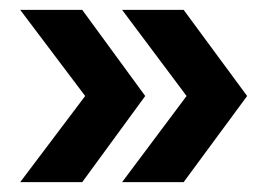

<svg xmlns="http://www.w3.org/2000/svg" viewBox="-20 -490 548 390"><path d="M228 -120 359 -295 228 -470H353L482 -295L353 -120ZM21 -120 153 -295 21 -470H147L275 -295L147 -120Z"/></svg>

Font: Host Grotesk SemiBold
Style: Regular
Weight: 600
Designer: Doukan Karapınar
Foundry: Element Type
Version: Version 1.003